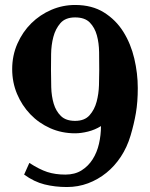

<svg xmlns="http://www.w3.org/2000/svg" viewBox="-20 -737 602 772"><path d="M98 -82Q138 -56 170 -45.5Q202 -35 243 -35Q281 -35 308 -52Q335 -69 352.5 -96.5Q370 -124 378 -159Q386 -194 386 -230Q362 -215 334 -208Q306 -201 282 -201Q228 -201 182 -221.5Q136 -242 102 -277.5Q68 -313 48.5 -359.5Q29 -406 29 -459Q29 -514 50 -561.5Q71 -609 106 -643.5Q141 -678 186.5 -697.5Q232 -717 282 -717Q350 -717 398 -687Q446 -657 476 -609Q506 -561 520 -501.5Q534 -442 534 -383Q534 -327 526.5 -283Q519 -239 505 -192Q491 -145 466 -107Q441 -69 407.5 -42Q374 -15 334 0Q294 15 249 15Q201 15 159 4.5Q117 -6 77 -35ZM282 -251Q320 -251 340 -273.5Q360 -296 368.5 -328Q377 -360 378 -395Q379 -430 379 -456Q379 -490 378.5 -527Q378 -564 369.5 -595Q361 -626 341 -646.5Q321 -667 282 -667Q243 -667 223 -644Q203 -621 194.5 -588.5Q186 -556 185.5 -519.5Q185 -483 185 -456Q185 -423 186 -386.5Q187 -350 196 -320Q205 -290 225 -270.5Q245 -251 282 -251Z"/></svg>

Font: Cafe24 Danjunghae
Style: Regular
Weight: 400
Designer: Cafe24 thkim, hmlim, mnelim, nhlee, sslee, sskim, smlim, yjkim, sdjeong, hskwak & 4IRTF
Foundry: Cafe24
Version: Version 1.000